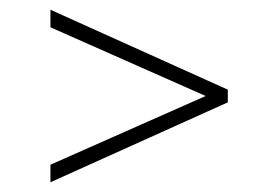

<svg xmlns="http://www.w3.org/2000/svg" viewBox="-20 -577 571 394"><path d="M83.5 -557 447.5 -393V-367L83.5 -203V-239L402 -380L83.5 -521Z"/></svg>

Font: Encode Sans Thin
Style: Regular
Weight: 250
Designer: Multiple Designers
Foundry: Impallari Type
Version: Version 2.000